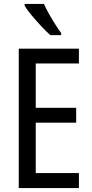

<svg xmlns="http://www.w3.org/2000/svg" viewBox="-20 -963 471 983"><path d="M384 0H76V-714H384V-638H163V-411H370V-335H163V-77H384ZM205 -943Q215 -920 230.5 -892.5Q246 -865 262.5 -839Q279 -813 293 -794V-783H238Q218 -800 192 -828Q166 -856 142 -884.5Q118 -913 106 -934V-943Z"/></svg>

Font: Avrile Sans Condensed
Style: Regular
Weight: 400
Width: 3
Designer: Monotype Design Team
Foundry: Monotype Imaging Inc.
Version: Version 2.001;September 10, 2019;FontCreator 11.5.0.2425 64-